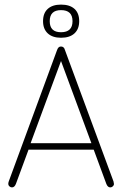

<svg xmlns="http://www.w3.org/2000/svg" viewBox="-20 -806 530 834"><path d="M387 -156 442 -7Q448 8 459 8Q465 8 470 3.5Q475 -1 475 -7Q475 -10 473 -18L262 -589Q260 -597 255.5 -600.5Q251 -604 245 -604Q239 -604 235 -600.5Q231 -597 228 -589L18 -18Q17 -15 16.5 -12.5Q16 -10 16 -8Q16 -1 21 3.5Q26 8 32 8Q43 8 49 -7L104 -156ZM377 -184H113L245 -541ZM245 -786Q208 -786 187.5 -767.5Q167 -749 167 -714Q167 -680 187.5 -661Q208 -642 245 -642Q283 -642 303.5 -661Q324 -680 324 -714Q324 -749 303.5 -767.5Q283 -786 245 -786ZM245 -762Q295 -762 295 -714Q295 -666 245 -666Q196 -666 196 -714Q196 -762 245 -762Z"/></svg>

Font: Beiruti ExtraLight
Style: Regular
Weight: 250
Designer: Arlette Boutros
Foundry: Boutros
Version: Version 1.41